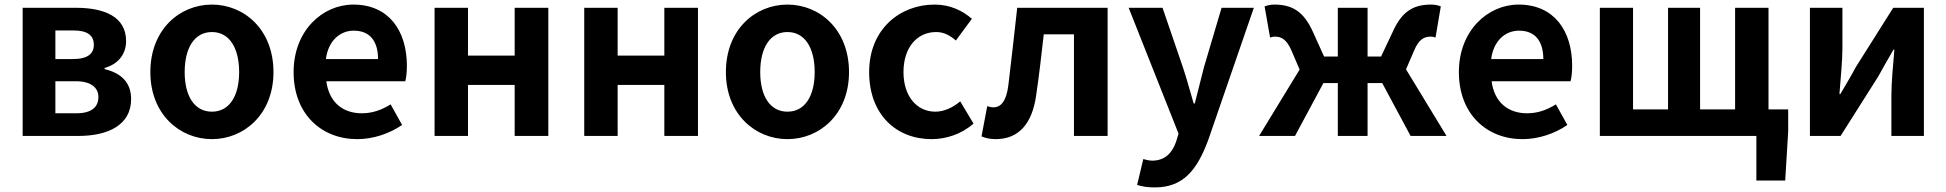

<svg xmlns="http://www.w3.org/2000/svg" viewBox="-20 -594 8505 839"><path d="M79 0H323C451 0 553 -47 553 -161C553 -237 505 -276 437 -292V-297C501 -315 531 -362 531 -414C531 -522 435 -560 311 -560H79ZM222 -239H311C379 -239 410 -210 410 -170C410 -127 381 -99 314 -99H222ZM301 -461C364 -461 390 -438 390 -398C390 -360 364 -336 299 -336H222V-461Z M906 14C1046 14 1175 -94 1175 -279C1175 -466 1046 -574 906 -574C766 -574 637 -466 637 -279C637 -94 766 14 906 14ZM906 -106C830 -106 787 -174 787 -279C787 -385 830 -454 906 -454C982 -454 1025 -385 1025 -279C1025 -174 982 -106 906 -106Z M1541 14C1611 14 1682 -10 1737 -48L1687 -138C1647 -113 1607 -99 1561 -99C1478 -99 1418 -147 1406 -239H1751C1755 -252 1758 -279 1758 -306C1758 -461 1678 -574 1524 -574C1390 -574 1263 -461 1263 -279C1263 -95 1385 14 1541 14ZM1404 -336C1415 -418 1467 -460 1526 -460C1598 -460 1632 -412 1632 -336Z M1879 -560V0H2025V-223H2229V0H2376V-560H2229V-351H2025V-560Z M2533 -560V0H2679V-223H2883V0H3030V-560H2883V-351H2679V-560Z M3421 14C3561 14 3690 -94 3690 -279C3690 -466 3561 -574 3421 -574C3281 -574 3152 -466 3152 -279C3152 -94 3281 14 3421 14ZM3421 -106C3345 -106 3302 -174 3302 -279C3302 -385 3345 -454 3421 -454C3497 -454 3540 -385 3540 -279C3540 -174 3497 -106 3421 -106Z M4051 14C4113 14 4181 -7 4234 -54L4176 -151C4145 -125 4107 -106 4067 -106C3986 -106 3928 -174 3928 -279C3928 -385 3986 -454 4071 -454C4103 -454 4129 -441 4157 -417L4227 -512C4186 -547 4133 -574 4064 -574C3912 -574 3778 -466 3778 -279C3778 -94 3896 14 4051 14Z M4331 14C4432 14 4491 -54 4508 -179C4521 -266 4531 -356 4541 -444H4673V0H4820V-560H4425C4412 -446 4400 -332 4386 -219C4377 -152 4354 -125 4321 -125C4310 -125 4302 -128 4294 -130L4269 2C4288 10 4307 14 4331 14Z M4912 -560 5130 -10 5120 23C5104 72 5072 108 5015 108C5002 108 4986 104 4976 101L4949 214C4971 221 4993 225 5026 225C5151 225 5211 149 5260 17L5459 -560H5318L5241 -300C5228 -248 5214 -194 5201 -142H5196C5180 -196 5166 -250 5149 -300L5060 -560Z M5482 0H5639L5763 -231H5826V0H5956V-231H6020L6144 0H6301L6124 -291L6159 -372C6180 -423 6204 -434 6232 -434C6240 -434 6246 -432 6253 -430L6276 -566C6264 -571 6249 -574 6234 -574C6159 -574 6107 -547 6066 -455L6015 -347H5956V-560H5826V-347H5766L5717 -455C5676 -547 5623 -574 5548 -574C5533 -574 5519 -571 5506 -566L5530 -430C5537 -432 5543 -434 5550 -434C5579 -434 5602 -423 5624 -372L5659 -290Z M6633 14C6703 14 6774 -10 6829 -48L6779 -138C6739 -113 6699 -99 6653 -99C6570 -99 6510 -147 6498 -239H6843C6847 -252 6850 -279 6850 -306C6850 -461 6770 -574 6616 -574C6482 -574 6355 -461 6355 -279C6355 -95 6477 14 6633 14ZM6496 -336C6507 -418 6559 -460 6618 -460C6690 -460 6724 -412 6724 -336Z M6971 -560V0H7655V195H7781L7794 -20V-116H7708V-560H7562V-116H7409V-560H7269V-116H7116V-560Z M7889 0H8023L8187 -259C8205 -292 8235 -344 8254 -377H8258C8252 -307 8245 -233 8245 -176V0H8387V-560H8253L8089 -300C8072 -267 8041 -216 8022 -183H8018C8023 -252 8031 -327 8031 -383V-560H7889Z"/></svg>

Font: Noto Sans KR Bold
Style: Regular
Weight: 700
Designer: Ryoko NISHIZUKA  (kana & ideographs); Paul D. Hunt (Latin, Greek & Cyrillic); Wenlong ZHANG  (bopomofo); Sandoll Communi
Foundry: Adobe Systems Incorporated
Version: Version 1.004;PS 1.004;hotconv 1.0.82;makeotf.lib2.5.63406